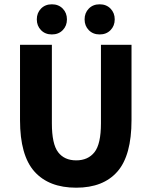

<svg xmlns="http://www.w3.org/2000/svg" viewBox="-20 -860 705 892"><path d="M334 12Q207 12 140 -63Q73 -138 73 -302V-652H221V-287Q221 -191 250 -153Q279 -115 334 -115Q389 -115 419 -153Q449 -191 449 -287V-652H591V-302Q591 -138 525.5 -63Q460 12 334 12ZM221 -700Q190 -700 170.5 -720Q151 -740 151 -770Q151 -800 170.5 -820Q190 -840 221 -840Q252 -840 271.5 -820Q291 -800 291 -770Q291 -740 271.5 -720Q252 -700 221 -700ZM443 -700Q412 -700 392.5 -720Q373 -740 373 -770Q373 -800 392.5 -820Q412 -840 443 -840Q474 -840 493.5 -820Q513 -800 513 -770Q513 -740 493.5 -720Q474 -700 443 -700Z"/></svg>

Font: Giro Regular
Style: Bold
Weight: 700
Designer: Paul D. Hunt
Foundry: Adobe Systems Incorporated
Version: Version 1.000;PS 1.0;hotconv 1.0.88;makeotf.lib2.5.647800